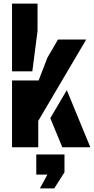

<svg xmlns="http://www.w3.org/2000/svg" viewBox="-20 -820 523 1069"><path d="M47 -423V-800H189V-648L160 -423ZM47 0V-372H195L244 -499L303 -600H460L193 -147V0ZM260 -162 352 -318 483 0H327ZM202 229 244 152H182V40H339V139L282 229Z"/></svg>

Font: Big Shoulders Stencil Text Black
Style: Regular
Weight: 900
Designer: Patric King
Foundry: XO Type Co
Version: Version 1.000